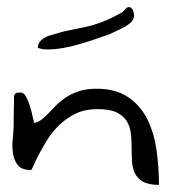

<svg xmlns="http://www.w3.org/2000/svg" viewBox="-20 -518 478 542"><path d="M254.9 -210Q220.7 -210 194.8 -197.8Q168.9 -185.5 148.4 -166Q127.9 -146.5 114.3 -124.5Q100.6 -102.5 90.3 -83Q80.1 -63.5 74.7 -50.8Q69.3 -38.1 67.4 -38.1Q41 -38.1 30.3 -51.8Q19.5 -65.4 16.6 -85.4Q13.7 -105.5 16.1 -127.4Q18.6 -149.4 18.6 -166V-182.6Q18.6 -194.3 19 -207Q19.5 -219.7 19.5 -230.5V-247.1Q22.5 -254.9 27.3 -255.9Q32.2 -256.8 38.1 -256.8Q46.9 -256.8 52.7 -246.6Q58.6 -236.3 63.5 -221.7Q68.4 -207 71.3 -192.9Q74.2 -178.7 76.2 -170.9Q87.9 -172.9 97.7 -180.7Q107.4 -188.5 117.7 -199.2Q127.9 -210 139.6 -221.7Q151.4 -233.4 167 -243.7Q182.6 -253.9 203.6 -260.7Q224.6 -267.6 252 -267.6Q306.6 -267.6 341.8 -243.7Q377 -219.7 396 -181.2Q415 -142.6 421.9 -94.2Q428.7 -45.9 428.7 3.9Q399.4 3.9 383.3 -5.4Q367.2 -14.6 360.4 -29.8Q353.5 -44.9 352.5 -64Q351.6 -83 351.6 -103Q351.6 -123 349.1 -142.6Q346.7 -162.1 337.4 -176.8Q328.1 -191.4 309.1 -200.7Q290 -210 254.9 -210ZM86.9 -382.8Q86.9 -395.5 95.2 -403.3Q103.5 -411.1 114.3 -416Q151.4 -427.7 175.8 -432.6Q200.2 -437.5 221.2 -441.9Q242.2 -446.3 266.1 -455.1Q290 -463.9 325.2 -483.4Q327.1 -485.4 332 -490.2Q336.9 -495.1 338.9 -497.1H340.8Q340.8 -497.1 341.3 -497.6Q341.8 -498 342.8 -498Q351.6 -498 355 -489.7Q358.4 -481.4 358.4 -474.6Q358.4 -461.9 347.2 -452.6Q335.9 -443.4 325.2 -438.5Q308.6 -430.7 301.3 -427.2Q293.9 -423.8 288.1 -420.9Q281.2 -418.9 268.1 -414.1Q254.9 -409.2 236.8 -403.3Q218.8 -397.5 198.2 -391.6Q177.7 -385.7 157.2 -382.3Q136.7 -378.9 118.7 -378.4Q100.6 -377.9 86.9 -382.8Z"/></svg>

Font: Swanky and Moo Moo Cyrillic
Style: Regular
Weight: 400
Designer: Kimberly Geswein; Denis Ignatov
Foundry: Kimberly Geswein; Denis Ignatov
Version: Version 1.003 June 27, 2018